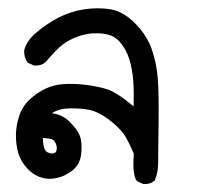

<svg xmlns="http://www.w3.org/2000/svg" viewBox="-20 -262 540 470"><path d="M329.6 188 316.9 182.1 315.9 181.6 314.9 180.7Q303.7 167 307.6 114.3Q303.2 104 298.3 93.8Q293.5 83.5 287.6 73.2Q275.4 52.7 247.1 31.2Q218.3 9.3 192.9 5.9Q167 2 140.1 3.9Q122.1 5.4 106.9 15.1Q133.3 18.6 150.9 36.6Q173.3 58.6 177.7 78.1Q181.6 97.7 177.7 121.6Q175.3 134.3 167.5 144.8Q159.7 155.3 146.5 162.6Q137.7 168 129.2 170.9Q120.6 173.8 111.8 175Q103 176.3 94.7 175.3Q68.4 172.4 49.3 152.8Q40 143.6 33.9 133.3Q27.8 123 24.4 111.8Q18.6 90.8 19 67.4Q19.5 43.9 27.3 21Q35.2 -2.4 53.2 -19Q70.8 -35.2 91.3 -44.9Q111.8 -54.7 136.2 -56.2Q160.2 -57.6 186.5 -54.7Q212.9 -51.8 239.7 -44.4Q264.6 -37.1 307.1 -1.5Q308.1 -40 306.2 -64.9Q303.7 -93.8 296.4 -117.7Q288.6 -141.6 273.9 -158.7Q259.8 -175.3 237.8 -178.7Q230 -180.2 222.7 -180.4Q215.3 -180.7 208 -180.4Q200.7 -180.2 193.4 -178.7Q171.9 -174.8 152.3 -164.6Q142.1 -159.7 133.1 -152.6Q124 -145.5 115.2 -136.2Q106.4 -127 100.3 -120.1Q94.2 -113.3 91.8 -109.9L91.3 -109.4L90.3 -108.9Q80.1 -100.6 64 -101.6H63L62 -102.1L49.3 -107.9L47.9 -108.4L46.9 -109.9Q39.1 -121.1 39.1 -136.7V-137.2V-138.2Q44.4 -161.6 69.3 -182.6Q93.3 -203.1 123 -218.8Q138.2 -226.6 154.1 -231.7Q169.9 -236.8 186.5 -239.3Q219.7 -244.1 250.5 -239.3Q282.2 -233.9 311.5 -204.1Q316.9 -198.2 322 -192.4Q327.1 -186.5 331.5 -180.2Q335.9 -173.8 339.6 -167.5Q343.3 -161.1 346.4 -154.5Q349.6 -147.9 351.6 -141.1Q363.3 -107.4 366.2 -70.3Q369.1 -33.2 368.2 40.5Q367.7 77.6 367.4 101.6Q367.2 125.5 367.2 136.2Q367.2 147.9 365.2 158.7Q363.3 169.4 358.9 179.2L358.4 180.7L356.9 181.2Q346.7 189.5 331.5 188.5H330.6ZM116.7 110.4Q121.1 102.1 117.2 90.8Q112.8 79.6 105 78.1Q100.6 77.1 95.5 76.7Q90.3 76.2 85 75.7Q85.4 105.5 96.2 110.8Q107.9 116.7 116.7 110.4Z"/></svg>

Font: NaikaiFont
Style: SemiBold
Weight: 600
Version: Version 1.89